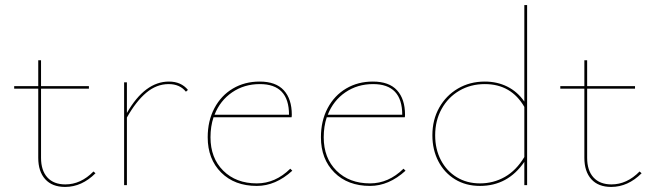

<svg xmlns="http://www.w3.org/2000/svg" viewBox="-20 -731 2571 758"><path d="M357 -47Q303 7 237 7Q186 7 158.5 -23.5Q131 -54 131 -108V-381H36V-391H131V-493H142V-391H331V-381H142V-108Q142 -58 167 -30.5Q192 -3 238 -3Q299 -3 349 -54Z M722 -376 714 -369Q690 -399 646 -399Q598 -399 557.5 -365Q517 -331 481 -267V0H470V-406H481V-285Q552 -409 647 -409Q695 -409 722 -376Z M1134 -57Q1068 3 994 3Q906 3 853 -50Q800 -103 800 -189Q800 -254 826.5 -304Q853 -354 899.5 -381.5Q946 -409 1005 -409Q1069 -409 1100.5 -374.5Q1132 -340 1132 -278Q1132 -271 1131 -268H823Q811 -232 811 -189Q811 -107 861.5 -57Q912 -7 994 -7Q1067 -7 1126 -65ZM827 -278H1121Q1121 -399 1006 -399Q944 -399 896.5 -366.5Q849 -334 827 -278Z M1581 -57Q1515 3 1441 3Q1353 3 1300 -50Q1247 -103 1247 -189Q1247 -254 1273.5 -304Q1300 -354 1346.5 -381.5Q1393 -409 1452 -409Q1516 -409 1547.5 -374.5Q1579 -340 1579 -278Q1579 -271 1578 -268H1270Q1258 -232 1258 -189Q1258 -107 1308.5 -57Q1359 -7 1441 -7Q1514 -7 1573 -65ZM1274 -278H1568Q1568 -399 1453 -399Q1391 -399 1343.5 -366.5Q1296 -334 1274 -278Z M2061 -711V0H2050V-92Q1985 3 1875 3Q1819 3 1776.5 -23Q1734 -49 1710.5 -94.5Q1687 -140 1687 -197Q1687 -258 1714 -306Q1741 -354 1788 -381.5Q1835 -409 1894 -409Q1943 -409 1983 -389Q2023 -369 2050 -330V-711ZM2050 -111V-309Q1998 -399 1894 -399Q1838 -399 1793.5 -373Q1749 -347 1723.5 -301Q1698 -255 1698 -197Q1698 -142 1720.5 -99Q1743 -56 1783 -31.5Q1823 -7 1875 -7Q1928 -7 1973 -32.5Q2018 -58 2050 -111Z M2513 -47Q2459 7 2393 7Q2342 7 2314.5 -23.5Q2287 -54 2287 -108V-381H2192V-391H2287V-493H2298V-391H2487V-381H2298V-108Q2298 -58 2323 -30.5Q2348 -3 2394 -3Q2455 -3 2505 -54Z"/></svg>

Font: Ysabeau Hairline
Style: Regular
Weight: 100
Designer: Christian Thalmann (Catharsis Fonts)
Version: Version 0.003